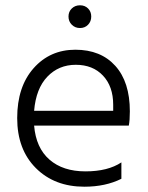

<svg xmlns="http://www.w3.org/2000/svg" viewBox="-20 -701 559 726"><path d="M282.5 -681Q301 -681 313 -669Q325 -657 325 -638.5Q325 -620 313 -607.5Q301 -595 282.5 -595Q264 -595 251.5 -607.5Q239 -620 239 -638.5Q239 -657 251.5 -669Q264 -681 282.5 -681ZM109 -282H408V-305Q408 -374 369.5 -415Q331 -456 266.5 -456Q202 -456 159 -411Q116 -366 109 -282ZM299 5Q186 5 115.5 -65.5Q45 -136 45 -254.5Q45 -373 107 -443Q169 -513 265 -513Q361 -513 416 -452Q471 -391 471 -280Q471 -246 467 -226H109Q116 -142 167 -97.5Q218 -53 303 -53Q388 -53 439 -87V-25Q379 5 299 5Z"/></svg>

Font: Hind Kochi Light
Style: Regular
Weight: 300
Designer: Dhruvi Tolia
Foundry: Indian Type Foundry
Version: Version 0.702;PS 1.0;hotconv 1.0.81;makeotf.lib2.5.63406